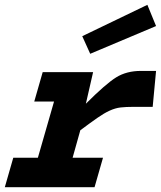

<svg xmlns="http://www.w3.org/2000/svg" viewBox="-33 -776 667 796"><path d="M-13 0 22 -122H124L191 -355H109L144 -477H353L323 -346Q406 -429 449 -455.5Q492 -482 551 -482H614L600 -333H520Q489 -333 467 -330.5Q445 -328 421 -317Q399 -307 371 -287.5Q343 -268 300 -236L268 -122H394L359 0ZM341 -553 308 -626 578 -756 614 -668Z"/></svg>

Font: Intel One Mono
Style: Bold Italic
Weight: 700
Italic angle: -16°
Monospace: yes
Designer: Fred Shallcrass
Foundry: Frere-Jones Type LLC
Version: Version 1.400;hotconv 1.1.0;makeotfexe 2.6.0;FJTRelease1.4